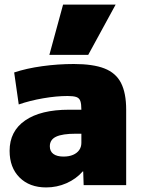

<svg xmlns="http://www.w3.org/2000/svg" viewBox="-20 -810 615 840"><path d="M182 10Q109 10 65.5 -33.5Q22 -77 22 -150Q22 -236 90 -283Q158 -330 282 -330H336Q336 -355 331.5 -368Q327 -381 314 -385.5Q301 -390 276 -390Q227 -390 169 -380Q111 -370 62 -353L42 -493Q96 -511 165 -520.5Q234 -530 303 -530Q387 -530 437 -510.5Q487 -491 509.5 -447Q532 -403 532 -330V0H346L344 -60H342Q313 -27 271 -8.5Q229 10 182 10ZM258 -125Q282 -125 299.5 -132.5Q317 -140 326.5 -153.5Q336 -167 336 -185V-225H312Q253 -225 225.5 -212Q198 -199 198 -170Q198 -148 213.5 -136.5Q229 -125 258 -125ZM366 -570H196L256 -790H486Z"/></svg>

Font: M PLUS 1 Thin Black
Style: Regular
Weight: 900
Version: Version 1.001